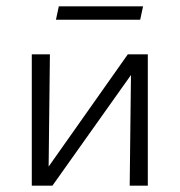

<svg xmlns="http://www.w3.org/2000/svg" viewBox="-20 -584 565 604"><path d="M430 -564 421 -522H156L165 -564ZM445 -413V0H388L392 -348L145 0H80V-413H137L133 -60L382 -413Z"/></svg>

Font: EauTestInfant Semilight
Style: Italic
Weight: 300
Italic angle: -12°
Designer: Christian Thalmann (Catharsis Fonts)
Version: Version 0.001;PS 000.001;hotconv 1.0.88;makeotf.lib2.5.64775